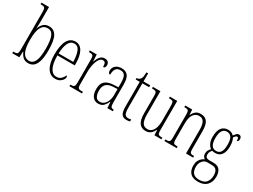

<svg xmlns="http://www.w3.org/2000/svg" viewBox="-66 -1509 3287 2499"><g transform="rotate(30 1577.5 -259.5)"><path d="M258 10Q206 10 176.5 -17.5Q147 -45 130 -88H125L120 0H14V-24H23Q62 -24 74.5 -36Q87 -48 87 -93V-659Q87 -694 82 -710.5Q77 -727 63 -731.5Q49 -736 22 -736H14V-760H128V-564Q128 -538 127 -501.5Q126 -465 125 -434H126Q141 -483 173 -513.5Q205 -544 258 -544Q330 -544 367 -480Q404 -416 404 -267Q404 -164 385.5 -103Q367 -42 334 -16Q301 10 258 10ZM254 -22Q306 -22 334.5 -79.5Q363 -137 363 -269Q363 -395 337.5 -454Q312 -513 254 -513Q190 -513 158.5 -454.5Q127 -396 127 -268Q127 -141 158.5 -81.5Q190 -22 254 -22Z M661 10Q584 10 540.5 -61Q497 -132 497 -262Q497 -403 537.5 -473Q578 -543 653 -543Q724 -543 761 -476.5Q798 -410 798 -294V-269H537Q538 -143 571.5 -82Q605 -21 664 -21Q707 -21 733 -47Q759 -73 772 -104Q776 -102 779.5 -96.5Q783 -91 783 -80Q783 -63 769 -42Q755 -21 728 -5.5Q701 10 661 10ZM758 -299Q756 -394 732.5 -453.5Q709 -513 653 -513Q597 -513 569 -455.5Q541 -398 538 -299Z M873 0V-24H875Q902 -24 916.5 -28.5Q931 -33 936 -49Q941 -65 941 -100V-437Q941 -471 936 -487Q931 -503 916 -507.5Q901 -512 873 -512H870V-536H974L979 -434H982Q991 -459 1004.5 -484.5Q1018 -510 1039.5 -527Q1061 -544 1093 -544Q1128 -544 1144.5 -526Q1161 -508 1161 -480Q1161 -461 1153 -448Q1145 -435 1127 -435Q1127 -466 1120 -488.5Q1113 -511 1082 -511Q1057 -511 1038 -489.5Q1019 -468 1006.5 -432.5Q994 -397 988 -355.5Q982 -314 982 -274V-99Q982 -64 987 -48.5Q992 -33 1006 -28.5Q1020 -24 1049 -24H1062V0Z M1306 10Q1256 10 1224.5 -28.5Q1193 -67 1193 -147Q1193 -225 1236.5 -263Q1280 -301 1370 -304L1433 -307V-371Q1433 -446 1413.5 -479.5Q1394 -513 1347 -513Q1301 -513 1279 -484Q1257 -455 1257 -394Q1225 -394 1225 -441Q1225 -484 1258 -513.5Q1291 -543 1349 -543Q1411 -543 1442.5 -503.5Q1474 -464 1474 -367V-105Q1474 -52 1484.5 -38Q1495 -24 1523 -24H1525V0H1443L1437 -90H1434Q1414 -47 1386.5 -18.5Q1359 10 1306 10ZM1314 -21Q1350 -21 1377 -43.5Q1404 -66 1419 -104.5Q1434 -143 1434 -191V-281L1375 -278Q1299 -275 1266.5 -241Q1234 -207 1234 -146Q1234 -90 1253 -55.5Q1272 -21 1314 -21Z M1734 10Q1682 10 1659.5 -23Q1637 -56 1637 -142V-507H1576V-528Q1614 -532 1630 -554Q1643 -571 1646.5 -596Q1650 -621 1651 -657H1677V-536H1778V-507H1677V-141Q1677 -70 1692.5 -45.5Q1708 -21 1739 -21Q1752 -21 1762.5 -22.5Q1773 -24 1786 -27V3Q1774 6 1760.5 8Q1747 10 1734 10Z M2020 10Q1958 10 1924.5 -35Q1891 -80 1891 -184V-440Q1891 -473 1886 -488Q1881 -503 1866 -507.5Q1851 -512 1822 -512H1818V-536H1931V-184Q1931 -103 1954 -63Q1977 -23 2028 -23Q2068 -23 2093.5 -48Q2119 -73 2131.5 -114.5Q2144 -156 2144 -206V-425Q2144 -465 2140 -483.5Q2136 -502 2121.5 -507Q2107 -512 2076 -512H2073V-536H2184V-103Q2184 -66 2189 -49.5Q2194 -33 2209 -28.5Q2224 -24 2253 -24H2256V0H2151L2146 -78H2142Q2124 -37 2094.5 -13.5Q2065 10 2020 10Z M2300 0V-24H2308Q2336 -24 2350 -28.5Q2364 -33 2369 -49Q2374 -65 2374 -100V-438Q2374 -472 2369 -487.5Q2364 -503 2350 -507.5Q2336 -512 2309 -512H2304V-536H2409L2413 -458H2416Q2435 -498 2462.5 -520.5Q2490 -543 2536 -543Q2603 -543 2634.5 -499Q2666 -455 2666 -360V-100Q2666 -65 2670.5 -49Q2675 -33 2688.5 -28.5Q2702 -24 2728 -24H2732V0H2625V-360Q2625 -429 2604 -469.5Q2583 -510 2531 -510Q2480 -510 2447.5 -466.5Q2415 -423 2415 -330V-99Q2415 -65 2419.5 -49Q2424 -33 2438 -28.5Q2452 -24 2479 -24H2485V0Z M2942 241Q2860 241 2822.5 199.5Q2785 158 2785 88Q2785 45 2799 16Q2813 -13 2834 -31Q2855 -49 2875 -57Q2861 -65 2850 -81.5Q2839 -98 2839 -127Q2839 -155 2851.5 -176Q2864 -197 2880 -212Q2852 -229 2834 -268Q2816 -307 2816 -358Q2816 -454 2851 -498.5Q2886 -543 2950 -543Q2977 -543 2999 -532.5Q3021 -522 3034 -507Q3047 -525 3062.5 -542Q3078 -559 3101 -559Q3121 -559 3131 -545Q3141 -531 3141 -513Q3141 -495 3134.5 -484Q3128 -473 3115 -473Q3115 -499 3111 -511.5Q3107 -524 3093 -524Q3084 -524 3074 -515.5Q3064 -507 3050 -486Q3061 -466 3068 -438Q3075 -410 3075 -363Q3075 -285 3043.5 -240Q3012 -195 2950 -195Q2939 -195 2925 -196.5Q2911 -198 2902 -201Q2891 -188 2881.5 -171Q2872 -154 2872 -128Q2872 -99 2888 -87Q2904 -75 2933 -75H2996Q3064 -75 3091.5 -35Q3119 5 3119 64Q3119 145 3073 193Q3027 241 2942 241ZM2947 -224Q3037 -224 3037 -365Q3037 -447 3014 -480Q2991 -513 2945 -513Q2903 -513 2879 -477.5Q2855 -442 2855 -364Q2855 -224 2947 -224ZM2943 211Q3018 211 3049.5 170Q3081 129 3081 67Q3081 16 3060.5 -11.5Q3040 -39 2984 -39H2922Q2880 -39 2851 -3.5Q2822 32 2822 86Q2822 121 2833 149.5Q2844 178 2870.5 194.5Q2897 211 2943 211Z"/></g></svg>

Font: Noto Serif Tamil ExtraCondensed ExtraLight
Style: Italic
Weight: 200
Width: 2
Italic angle: -12°
Designer: Indian Type Foundry, Tom Grace, and the Monotype Design Team
Foundry: Monotype Imaging Inc.
Version: Version 2.003; ttfautohint (v1.8.4.7-5d5b)